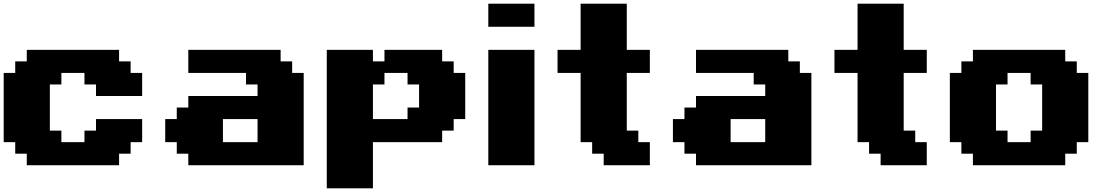

<svg xmlns="http://www.w3.org/2000/svg" viewBox="-20 -895 6040 1040"><path d="M125 0H625V-62.5H687.5V-125H750V-250H500V-187.5H437.5V-125H312.5V-187.5H250V-437.5H312.5V-500H437.5V-437.5H500V-375H750V-500H687.5V-562.5H625V-625H125V-562.5H62.5V-500H0V-125H62.5V-62.5H125Z M1000 0H1625V-500H1562.5V-562.5H1500V-625H1000V-500H1312.5V-437.5H1375V-375H1000V-312.5H937.5V-250H875V-125H937.5V-62.5H1000ZM1375 -125H1187.5V-250H1375Z M1750 125H2000V-125H2375V-187.5H2437.5V-250H2500V-500H2437.5V-562.5H2375V-625H2062.5V-562.5H2000V-625H1750ZM2187.5 -250H2000V-437.5H2062.5V-500H2187.5V-437.5H2250V-312.5H2187.5Z M2625 0H2875V-625H2625ZM2625 -750H2875V-875H2625Z M3250 0H3500V-125H3437.5V-187.5H3375V-500H3500V-625H3375V-875H3125V-625H3000V-500H3125V-125H3187.5V-62.5H3250Z M3750 0H4375V-500H4312.5V-562.5H4250V-625H3750V-500H4062.5V-437.5H4125V-375H3750V-312.5H3687.5V-250H3625V-125H3687.5V-62.5H3750ZM4125 -125H3937.5V-250H4125Z M4750 0H5000V-125H4937.5V-187.5H4875V-500H5000V-625H4875V-875H4625V-625H4500V-500H4625V-125H4687.5V-62.5H4750Z M5250 0H5750V-62.5H5812.5V-125H5875V-500H5812.5V-562.5H5750V-625H5250V-562.5H5187.5V-500H5125V-125H5187.5V-62.5H5250ZM5562.5 -125H5437.5V-187.5H5375V-437.5H5437.5V-500H5562.5V-437.5H5625V-187.5H5562.5Z"/></svg>

Font: Faithful 32x
Style: Bold
Weight: 400
Foundry: Faithful Resource Pack
Version: Version 1.0; January 27, 2023